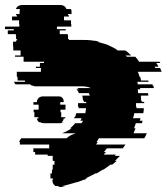

<svg xmlns="http://www.w3.org/2000/svg" viewBox="-48 -730 664 765"><path d="M563 -389Q564 -387 564 -384Q564 -381 565 -379H510Q510 -378 510.5 -377Q511 -376 511 -374H501Q501 -370 501.5 -366.5Q502 -363 502 -359H542L543 -349H513Q514 -344 514 -339Q514 -334 514 -329H517V-324H527Q527 -321 526 -319H494V-304H496V-299H525Q525 -294 524.5 -289Q524 -284 523 -279H487L484 -264H483Q482 -262 482 -259H512L509 -249H520Q519 -247 519 -244Q519 -241 518 -239H493Q490 -228 486 -219H492Q490 -214 488 -209Q486 -204 484 -199H537Q533 -189 527 -179H346L337 -164H341L335 -154H452L441 -139H378L366 -124H374L365 -114H414Q413 -113 412 -112Q411 -111 409 -109H430Q425 -104 420 -99Q415 -94 410 -89H417L399 -74H392Q385 -69 378.5 -64Q372 -59 364 -54H361L337 -39H332Q312 -28 292 -19H301Q298 -18 295 -17Q292 -16 289 -14H286Q279 -11 272.5 -8.5Q266 -6 259 -4H257L226 5L202 11H212L196 15Q189 16 182 11H172Q164 4 161 -4H163Q160 -9 160 -14H163V-19H153V-39H159V-54H162V-74H169V-89H162V-109H142V-114H92V-124H85V-139H148V-154H31V-156Q31 -161 32 -164H28Q30 -168 32 -172Q34 -176 37 -179H218Q225 -187 236 -192L253 -199H199L209 -203Q224 -209 237 -219H232Q237 -224 242 -228.5Q247 -233 251 -239H276Q280 -243 283 -249H272Q276 -255 277 -259H247Q249 -263 249 -264H251Q253 -268 254 -271.5Q255 -275 256 -279H292L295 -299H265Q265 -302 266 -304H263V-319H296Q295 -321 295 -324H286V-329H283L280 -349H310Q308 -355 306 -359H266Q263 -369 256 -374H266Q262 -378 259 -379H314Q301 -386 276 -386H94Q87 -386 82 -389H79Q76 -390 72 -394H14Q9 -399 8 -404H52Q52 -406 51.5 -407Q51 -408 51 -409H22V-424H19V-444H115V-459H95V-464H111V-479H127V-484H46V-504H12V-509H34V-529H5V-544H4V-564H16V-569H20V-574H16V-589H15V-594H-17V-609H7V-614H-28V-624H29V-634H28V-649H0V-664H20V-669H16V-674H30V-683Q30 -688 32 -694H15Q22 -710 40 -710H193Q210 -710 217 -694H235Q237 -688 237 -683V-674H223V-669H227V-664H207V-649H235V-634H236V-624H179V-614H214V-609H190V-594H222V-589H223V-574H227V-571H279Q290 -571 300 -570.5Q310 -570 320 -569H316Q325 -568 333.5 -567Q342 -566 349 -564H337Q354 -560 368.5 -555.5Q383 -551 396 -544Q412 -537 421 -529H451Q458 -525 463.5 -519.5Q469 -514 475 -509H452Q454 -508 455 -507Q456 -506 457 -504H491Q495 -500 499 -494.5Q503 -489 506 -484H587Q588 -483 589 -482Q590 -481 591 -479H575Q577 -475 579.5 -471.5Q582 -468 583 -464H568L571 -459H590L596 -444H501Q503 -440 505 -434.5Q507 -429 508 -424H510Q512 -420 512.5 -416.5Q513 -413 514 -409H543Q543 -408 543.5 -407Q544 -406 544 -404H499Q501 -398 501 -394H560V-389ZM213 -293H193V-283H196V-263H212V-258H206Q204 -247 197 -243H203Q198 -239 190 -239H127Q118 -239 113 -243H108Q101 -247 99 -258H105V-263H89V-283H86V-293H106V-313H85V-323H99V-324Q99 -331 104 -338H105Q107 -341 110 -343H111Q116 -346 123 -346H186Q192 -346 198 -343H197Q199 -342 203 -338H202Q206 -333 206 -324V-323H192V-313H213Z"/></svg>

Font: Rubik Glitch
Style: Regular
Weight: 400
Designer: Hubert and Fischer, NaN
Foundry: Hubert and Fischer, NaN
Version: Version 2.200